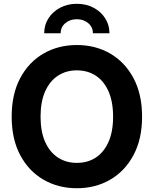

<svg xmlns="http://www.w3.org/2000/svg" viewBox="-20 -973 803 1003"><path d="M381.3 10.3Q284.7 10.3 207.5 -34.2Q130.4 -78.6 85.7 -162.4Q41 -246.1 41 -363.3Q41 -481.4 85.7 -565.2Q130.4 -648.9 207.5 -693.4Q284.7 -737.8 381.3 -737.8Q478.5 -737.8 555.4 -693.4Q632.3 -648.9 677.2 -565.2Q722.2 -481.4 722.2 -363.3Q722.2 -246.1 677.2 -162.4Q632.3 -78.6 555.4 -34.2Q478.5 10.3 381.3 10.3ZM381.3 -122.1Q438 -122.1 480.5 -149.9Q522.9 -177.7 546.9 -231.7Q570.8 -285.6 570.8 -363.3Q570.8 -441.4 546.9 -495.6Q522.9 -549.8 480.5 -577.6Q438 -605.5 381.3 -605.5Q325.2 -605.5 282.5 -577.4Q239.7 -549.3 215.8 -495.4Q191.9 -441.4 191.9 -363.3Q191.9 -285.6 215.8 -231.9Q239.7 -178.2 282.5 -150.1Q325.2 -122.1 381.3 -122.1ZM381.3 -953.1Q430.7 -953.1 469 -932.6Q507.3 -912.1 529.5 -877.4Q551.8 -842.8 551.8 -799.3H465.3Q465.3 -831.5 440.9 -852.1Q416.5 -872.6 381.3 -872.6Q345.7 -872.6 321.3 -852.1Q296.9 -831.5 296.9 -799.3H210.9Q210.9 -842.8 233.2 -877.4Q255.4 -912.1 293.9 -932.6Q332.5 -953.1 381.3 -953.1Z"/></svg>

Font: Inter 20pt
Style: Bold
Weight: 700
Version: Version 4.001;git-66647c0bb